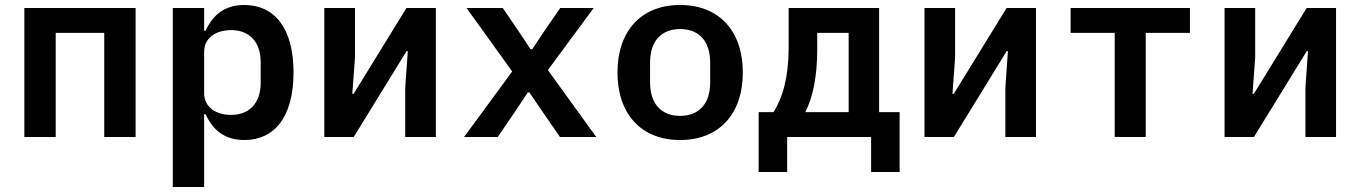

<svg xmlns="http://www.w3.org/2000/svg" viewBox="-20 -548 5441 768"><path d="M77.4 0H202.8V-416.5H397V0H522.4V-516H77.4Z M671.2 199.9H796.5V-90.9H802.6C831 -28.4 878.2 12.1 957.4 12.1C1075.3 12.1 1154.1 -77.1 1154.1 -258.2C1154.1 -438.9 1075.3 -528.1 957.4 -528.1C878.2 -528.1 831 -487.6 802.6 -425.4H796.5V-516H671.2ZM796.5 -176.5V-339.8C796.5 -398.8 846.2 -427.6 904.5 -427.6C979.4 -427.6 1022.7 -378.2 1022.7 -299.4V-216.6C1022.7 -137.8 979.4 -88.4 904.5 -88.4C846.2 -88.4 796.5 -117.2 796.5 -176.5Z M1277.3 0H1394.9L1606.2 -343.4H1611.2L1600.9 -198.2V0H1723.4V-516H1605.8L1394.5 -172.6H1389.2L1399.9 -317.8V-516H1277.3Z M1970.9 0 2042.6 -105.1 2091.3 -178.3H2097.7L2147.4 -105.1L2219.8 0H2365.1L2171.5 -267.8L2354.8 -516H2220.9L2157.7 -424.4L2109 -351.2H2102.3L2053.6 -424.4L1991.1 -516H1846.2L2028.8 -262.1L1836.3 0Z M2700.6 12.1C2856.2 12.1 2951.3 -92 2951.3 -258.2C2951.3 -424 2856.2 -528.1 2700.6 -528.1C2544.7 -528.1 2449.9 -424 2449.9 -258.2C2449.9 -92 2544.7 12.1 2700.6 12.1ZM2580.3 -218.4V-297.6C2580.3 -385.3 2626.8 -431.8 2700.6 -431.8C2774.1 -431.8 2820.7 -385.3 2820.7 -297.6V-218.4C2820.7 -130.7 2774.1 -84.5 2700.6 -84.5C2626.8 -84.5 2580.3 -130.7 2580.3 -218.4Z M3014.6 139.9H3128.6V0H3464.5V139.9H3578.5V-99.4H3496.4V-516H3134.6V-355.8C3134.6 -240.8 3110.8 -156.6 3073.9 -99.4H3014.6ZM3201 -99.4C3231.5 -158 3248.9 -241.5 3248.9 -351.9V-416.5H3374.6V-99.4Z M3677.9 0H3795.5L4006.7 -343.4H4011.7L4001.4 -198.2V0H4123.9V-516H4006.4L3795.1 -172.6H3789.8L3800.4 -317.8V-516H3677.9Z M4438.9 0H4562.9V-416.5H4739.7V-516H4262.4V-416.5H4438.9Z M4878.2 0H4995.7L5207 -343.4H5212L5201.7 -198.2V0H5324.2V-516H5206.7L4995.4 -172.6H4990.1L5000.7 -317.8V-516H4878.2Z"/></svg>

Font: Margiela Mono SemiBold
Style: Regular
Weight: 600
Designer: Mike Abbink, Paul van der Laan, Pieter van Rosmalen
Foundry: Bold Monday
Version: Version 2.003 2021